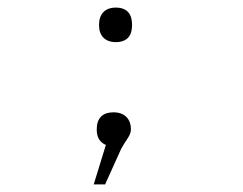

<svg xmlns="http://www.w3.org/2000/svg" viewBox="-20 -377 640 506"><path d="M235 -37V-35C235 -15 243 -2 259 5L227 109H257L299 16C311 -7 325 -20 325 -35V-36C325 -64 308 -81 279 -81C250 -81 235 -65 235 -37ZM241 -310C241 -283 257 -266 285 -266C315 -266 328 -283 328 -310V-312C328 -340 315 -357 285 -357C257 -357 241 -340 241 -312Z"/></svg>

Font: LT Wave Mono Light
Style: Regular
Weight: 300
Designer: Daniel Lyons
Version: Version 2.5 (Glyphs App)